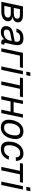

<svg xmlns="http://www.w3.org/2000/svg" viewBox="1952 -2704 763 4708"><g transform="rotate(90 2334.0 -349.5)"><path d="M24 0 136 -530H356Q437 -530 482.5 -498Q528 -466 528 -409Q528 -355 489.5 -318.5Q451 -282 388 -274Q442 -267 471.5 -238.5Q501 -210 501 -169Q501 -115 469 -77Q437 -39 385 -19.5Q333 0 273 0ZM173 -306H309Q437 -306 437 -394Q437 -424 414 -440Q391 -456 341 -456H205ZM123 -74H288Q341 -74 375.5 -96.5Q410 -119 410 -166Q410 -197 387 -214.5Q364 -232 322 -232H157Z M944 -58Q944 -67 945 -76Q918 -37 870.5 -12.5Q823 12 765 12Q700 12 659.5 -20Q619 -52 619 -112Q619 -181 661 -227Q703 -273 805 -292L997 -328Q1000 -344 1001.5 -359Q1003 -374 1003 -384Q1003 -424 982.5 -443Q962 -462 909 -462Q849 -462 815.5 -440Q782 -418 765 -367L677 -374Q704 -454 760 -498Q816 -542 923 -542Q1010 -542 1048.5 -503Q1087 -464 1087 -392Q1087 -370 1081.5 -336Q1076 -302 1068 -263.5Q1060 -225 1051.5 -189Q1043 -153 1037.5 -127Q1032 -101 1032 -93Q1032 -74 1055 -74H1076L1061 0Q1047 2 1027 2Q986 2 965 -12Q944 -26 944 -58ZM705 -126Q705 -95 722.5 -78.5Q740 -62 779 -62Q857 -62 907.5 -99.5Q958 -137 971 -200Q973 -210 976.5 -224.5Q980 -239 983 -255L813 -224Q755 -214 730 -191.5Q705 -169 705 -126Z M1163 0 1275 -530H1646L1631 -456H1344L1247 0Z M1608 0 1720 -530H1804L1692 0ZM1736 -613 1756 -711H1844L1824 -613Z M1975 0 2072 -456H1881L1896 -530H2363L2348 -456H2157L2060 0Z M2335 0 2447 -530H2531L2483 -301H2733L2781 -530H2865L2753 0H2669L2717 -227H2467L2419 0Z M3101 12Q3011 12 2963 -40Q2915 -92 2915 -174Q2915 -245 2933.5 -311Q2952 -377 2988.5 -429Q3025 -481 3079 -511.5Q3133 -542 3203 -542Q3293 -542 3340.5 -490.5Q3388 -439 3388 -356Q3388 -285 3369.5 -219Q3351 -153 3315 -101Q3279 -49 3225.5 -18.5Q3172 12 3101 12ZM3113 -68Q3169 -68 3211 -104.5Q3253 -141 3276.5 -203Q3300 -265 3300 -342Q3300 -405 3273.5 -433.5Q3247 -462 3191 -462Q3135 -462 3092.5 -425.5Q3050 -389 3026.5 -327Q3003 -265 3003 -188Q3003 -124 3030.5 -96Q3058 -68 3113 -68Z M3629 12Q3539 12 3495.5 -37.5Q3452 -87 3452 -174Q3452 -285 3488.5 -367.5Q3525 -450 3591.5 -496Q3658 -542 3747 -542Q3834 -542 3879.5 -491.5Q3925 -441 3925 -358L3837 -352Q3837 -411 3811 -436.5Q3785 -462 3731 -462Q3675 -462 3632 -425.5Q3589 -389 3564.5 -329Q3540 -269 3540 -198Q3540 -125 3564.5 -96.5Q3589 -68 3646 -68Q3766 -68 3809 -188L3895 -182Q3863 -94 3796.5 -41Q3730 12 3629 12Z M4072 0 4169 -456H3978L3993 -530H4460L4445 -456H4254L4157 0Z M4432 0 4544 -530H4628L4516 0ZM4560 -613 4580 -711H4668L4648 -613Z"/></g></svg>

Font: Geist Regular
Style: Italic
Weight: 400
Italic angle: -12°
Designer: Basement.studio, Andrés Briganti, Mateo Zaragoza
Foundry: Basement.studio, Vercel, Andrés Briganti, Guido Ferreyra, Mateo Zaragoza
Version: Version 1.500; ttfautohint (v1.8.4.7-5d5b)